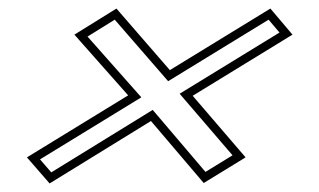

<svg xmlns="http://www.w3.org/2000/svg" viewBox="-20 -564 747 449"><path d="M612.3 -544 377.2 -400 252.3 -544 154 -483 279.7 -341 43 -196 96 -135 333 -281 456.4 -136 554.3 -196 430.6 -340 664 -483ZM608.1 -518 633.6 -487.9 400.1 -344.8 523.8 -200.8 460.5 -162 337.1 -307 99.9 -160.9 73.6 -191.3 310.5 -336.4 184.7 -478.5 248.3 -518 373.2 -374.1Z"/></svg>

Font: Din Kursivschrift
Style: BreitGhost
Weight: 400
Version: Version 1.089